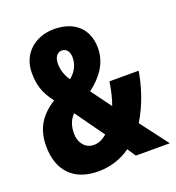

<svg xmlns="http://www.w3.org/2000/svg" viewBox="-133 -880 865 945"><g transform="rotate(-20 299.5 -407.5)"><path d="M255 -774C154 -774 79 -708 79 -609C79 -548 91 -502 136 -444C60 -396 22 -336 22 -245C22 -121 90 -41 222 -41C281 -41 342 -58 392 -95L421 -51H599L489 -196C539 -278 565 -366 577 -439H424C417 -392 407 -352 395 -320L318 -425C384 -476 427 -535 427 -613C427 -714 361 -774 255 -774ZM255 -662C275 -662 294 -647 294 -611C294 -574 276 -539 245 -515C224 -545 215 -578 215 -606C215 -647 236 -662 255 -662ZM207 -351 315 -200C289 -179 270 -171 245 -171C201 -171 172 -209 172 -256C172 -297 183 -327 207 -351Z"/></g></svg>

Font: Noto Sans Tamil UI ExtraCondensed ExtraBold
Style: Regular
Weight: 800
Width: 2
Designer: Jelle Bosma - Monotype Design Team
Foundry: Monotype Imaging Inc.
Version: Version 2.004